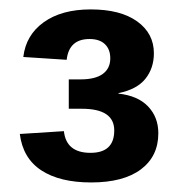

<svg xmlns="http://www.w3.org/2000/svg" viewBox="-20 -716 373 402"><path d="M311.5 -437Q311.5 -388.7 274.9 -361.3Q238.3 -334 170.9 -334Q105 -334 66.4 -359.4Q27.8 -384.8 21.5 -435.5L113.8 -441.4Q118.7 -396 169.4 -396Q219.2 -396 219.2 -442.9Q219.2 -488.3 151.4 -488.3H124V-549.8H148.9Q179.7 -549.8 195.3 -561.3Q210.9 -572.8 210.9 -593.8Q210.9 -612.8 199.7 -623.5Q188.5 -634.3 167.5 -634.3Q124.5 -634.3 119.6 -590.8L28.8 -596.7Q34.2 -642.6 71.5 -669.4Q108.9 -696.3 169.9 -696.3Q232.4 -696.3 267.3 -671.1Q302.2 -646 302.2 -604.5Q302.2 -573.2 284.4 -551Q266.6 -528.8 228 -521V-520Q268.6 -515.6 290 -493.2Q311.5 -470.7 311.5 -437Z"/></svg>

Font: TypoPRO Liberation Sans
Style: Bold
Weight: 700
Designer: Steve Matteson
Foundry: Ascender Corporation
Version: Version 2.00.1